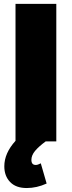

<svg xmlns="http://www.w3.org/2000/svg" viewBox="-20 -721 366 979"><path d="M212.9 0Q177.7 25.9 158.9 48.3Q140.1 70.8 140.1 94.2Q140.1 120.1 162.1 120.1Q172.9 120.1 188 111.8L217.8 214.8Q167.5 237.8 116.2 237.8Q61 237.8 31.5 207Q2 176.3 2 127Q2 60.1 59.1 -2.9V-701.2H267.1V0Z"/></svg>

Font: Montserrat-Arabic ExtraBold
Style: Regular
Weight: 800
Designer: Mohamed Gaber
Foundry: Kief Type Foundry
Version: Version 5.008;PS 005.008;hotconv 1.0.88;makeotf.lib2.5.64775